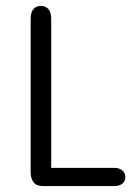

<svg xmlns="http://www.w3.org/2000/svg" viewBox="-20 -625 445 645"><path d="M152 -61V-563Q152 -583 143 -594Q134 -605 117 -605Q101 -605 92 -594Q83 -583 83 -563V-46Q83 -26 92.5 -13Q102 0 124 0H364Q381 0 391 -8Q401 -16 401 -30Q401 -44 391 -52.5Q381 -61 364 -61Z"/></svg>

Font: Beiruti
Style: Regular
Weight: 400
Designer: Arlette Boutros
Foundry: Boutros
Version: Version 1.41